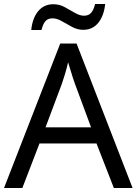

<svg xmlns="http://www.w3.org/2000/svg" viewBox="-20 -933 679 953"><path d="M545 0 459 -221H176L91 0H0L279 -717H360L638 0ZM352 -517Q349 -525 342 -546Q335 -567 328.5 -589.5Q322 -612 318 -624Q311 -593 302 -563.5Q293 -534 287 -517L206 -301H432ZM135 -784Q141 -843 169.5 -877.5Q198 -912 245 -912Q275 -912 301.5 -897.5Q328 -883 352 -869Q376 -855 397 -855Q420 -855 432.5 -869.5Q445 -884 452 -913H502Q496 -855 468 -820Q440 -785 393 -785Q365 -785 338.5 -799Q312 -813 287.5 -827.5Q263 -842 241 -842Q217 -842 205 -827.5Q193 -813 186 -784Z"/></svg>

Font: Noto Sans Vai
Style: Regular
Weight: 400
Designer: Monotype Design Team
Foundry: Monotype Imaging Inc.
Version: Version 2.001; ttfautohint (v1.8.4.7-5d5b)